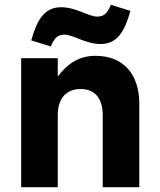

<svg xmlns="http://www.w3.org/2000/svg" viewBox="-20 -778 663 798"><path d="M68 -536V0H220V-299C220 -371 257 -408 315 -408C373 -408 407 -371 407 -299V0H559V-347C559 -470 492 -546 377 -546C300 -546 255 -505 220 -460V-536ZM110 -610 191 -585C205 -617 217 -634 248 -634C284 -634 336 -595 398 -595C468 -595 499 -649 522 -733L441 -758C427 -726 415 -709 384 -709C348 -709 296 -748 234 -748C164 -748 133 -694 110 -610Z"/></svg>

Font: Mission
Style: Bold
Weight: 700
Version: Version 1.000;FEAKit 1.0